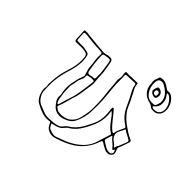

<svg xmlns="http://www.w3.org/2000/svg" viewBox="-177 -1100 1353 1353"><g transform="rotate(45 500.0 -423.0)"><path d="M710 -778Q709 -792 714.5 -805Q720 -818 724 -831Q726 -836 730 -836.5Q734 -837 738 -838Q761 -843 779.5 -834Q798 -825 815 -813Q828 -803 839 -806Q847 -808 854.5 -805.5Q862 -803 869 -799Q898 -780 912 -746Q926 -712 918 -679Q914 -661 900 -648.5Q886 -636 869 -634Q856 -633 844 -634.5Q832 -636 822 -646Q815 -652 806.5 -654.5Q798 -657 790 -659Q758 -667 737 -692Q716 -717 713 -750Q713 -757 712 -764Q711 -771 710 -778ZM809 -668Q819 -669 829 -669Q839 -669 844 -680Q851 -696 853.5 -712Q856 -728 850 -744Q841 -770 823 -786.5Q805 -803 782 -816Q765 -826 746 -821Q727 -816 725 -790Q724 -781 724.5 -772Q725 -763 726 -754Q731 -721 753 -694Q775 -667 809 -668ZM841 -792Q841 -785 844.5 -781.5Q848 -778 851 -773Q868 -751 868 -716.5Q868 -682 838 -659Q830 -654 839 -648Q844 -644 853 -644Q889 -643 902.5 -666.5Q916 -690 908 -721Q904 -738 894.5 -752.5Q885 -767 872 -779Q866 -785 858.5 -789Q851 -793 841 -792ZM814 -736Q813 -706 793 -707Q775 -709 763 -719.5Q751 -730 754 -743Q759 -763 763 -770.5Q767 -778 777 -777Q794 -774 804 -763.5Q814 -753 814 -736ZM800 -736Q799 -744 796 -750.5Q793 -757 783 -757Q767 -757 769 -738Q769 -729 775 -725Q781 -721 788 -720Q796 -720 798 -725Q800 -730 800 -736ZM138 -696Q161 -693 183.5 -690.5Q206 -688 228 -686Q242 -685 256 -683.5Q270 -682 283 -681Q291 -681 299.5 -680Q308 -679 315 -678Q329 -677 341 -681Q353 -685 366 -686Q386 -688 394 -682.5Q402 -677 406 -654Q411 -626 415.5 -598.5Q420 -571 420 -542Q420 -526 422 -511Q424 -496 425 -481Q426 -468 424 -454.5Q422 -441 420 -427Q417 -405 413.5 -382.5Q410 -360 406 -338Q404 -328 402 -322Q390 -288 381.5 -253Q373 -218 359 -185Q357 -179 362 -175Q370 -168 379.5 -162.5Q389 -157 400 -156Q435 -153 465.5 -164.5Q496 -176 517 -210Q527 -227 531 -246Q535 -265 539 -284Q545 -313 545.5 -342Q546 -371 545 -399Q544 -440 538.5 -481Q533 -522 531 -563Q530 -580 527.5 -597.5Q525 -615 529 -633Q532 -644 530 -655.5Q528 -667 527 -679Q527 -687 529 -691Q531 -695 541 -693Q554 -692 566.5 -692.5Q579 -693 592 -694Q603 -695 614.5 -694.5Q626 -694 638 -695Q646 -695 646 -685Q647 -664 656.5 -647Q666 -630 674 -613Q684 -595 693 -576.5Q702 -558 710 -539Q723 -507 744 -482Q765 -457 791 -437Q814 -420 838.5 -404Q863 -388 889 -377Q902 -371 896 -356Q890 -338 884 -319.5Q878 -301 870 -284Q863 -270 871 -256Q885 -228 873.5 -212Q862 -196 842 -195Q826 -194 812 -201Q798 -208 784 -216Q780 -218 777 -220.5Q774 -223 771 -225Q759 -231 755 -229Q751 -227 747 -214Q732 -168 704.5 -132Q677 -96 639 -70Q606 -48 570 -33.5Q534 -19 497 -8Q473 -2 445.5 -13Q418 -24 407 -55Q402 -68 392 -66Q356 -60 323 -70.5Q290 -81 258 -99Q238 -110 225.5 -129Q213 -148 207 -172Q201 -194 205 -216Q207 -225 204.5 -234Q202 -243 203 -253Q204 -281 207 -308.5Q210 -336 216 -363Q219 -377 223 -390Q227 -403 231 -416Q243 -451 248 -488Q253 -525 248 -563Q245 -584 226 -588Q204 -594 180.5 -593Q157 -592 134 -592Q119 -592 118 -606Q117 -626 116.5 -646Q116 -666 114 -686Q114 -696 122 -695H138ZM172 -605Q187 -607 203.5 -604Q220 -601 237 -597Q251 -592 254 -578Q263 -539 259 -501.5Q255 -464 244 -427Q233 -393 225 -358.5Q217 -324 214 -288Q212 -264 212.5 -240Q213 -216 214 -191Q215 -168 228 -146Q245 -116 272 -104.5Q299 -93 327 -83Q350 -75 374.5 -76Q399 -77 423 -79Q442 -81 461 -88Q480 -95 493 -115Q497 -121 502.5 -125.5Q508 -130 514 -134Q538 -148 556.5 -168Q575 -188 590 -213Q599 -229 607.5 -246Q616 -263 624 -279Q649 -332 643 -394Q642 -405 641 -416Q640 -427 639 -438Q637 -447 644 -450Q648 -452 650 -449.5Q652 -447 654 -445Q667 -430 679.5 -415Q692 -400 704 -384Q716 -369 729 -354.5Q742 -340 758 -328Q766 -322 769.5 -323.5Q773 -325 774 -335Q777 -351 783.5 -365Q790 -379 796 -392Q804 -407 803 -411Q802 -415 789 -424Q731 -461 702 -529Q692 -552 681 -573.5Q670 -595 658 -617Q652 -629 646 -641.5Q640 -654 639 -669Q639 -682 625 -682Q606 -681 587.5 -680Q569 -679 551 -679Q538 -679 539 -664Q541 -643 540.5 -621.5Q540 -600 541 -578Q542 -559 544 -539Q546 -519 548 -499Q551 -470 553 -441Q555 -412 555 -383Q555 -352 553.5 -321.5Q552 -291 544 -260Q536 -228 522 -201Q508 -174 478 -159Q469 -155 460 -151Q451 -147 440 -145Q417 -139 395.5 -143.5Q374 -148 355 -165Q338 -182 326 -202.5Q314 -223 318 -251Q318 -255 317 -259.5Q316 -264 315 -268Q306 -315 313 -358Q318 -381 322.5 -404.5Q327 -428 337 -450Q342 -459 341 -468Q340 -477 336 -487Q332 -499 328.5 -511.5Q325 -524 324 -537Q322 -566 317.5 -595Q313 -624 316 -654Q316 -659 314.5 -663Q313 -667 307 -668Q298 -668 289.5 -669.5Q281 -671 273 -671Q257 -670 241.5 -672Q226 -674 210 -675Q191 -677 172.5 -679.5Q154 -682 134 -682Q123 -682 124 -671Q125 -658 125.5 -645Q126 -632 127 -618Q127 -604 140 -605Q147 -606 154.5 -605.5Q162 -605 172 -605ZM408 -537Q410 -554 407.5 -571Q405 -588 403 -605Q401 -618 399 -631.5Q397 -645 395 -658Q392 -675 378 -674Q368 -673 358 -672Q348 -671 338 -669Q325 -668 325 -652Q327 -579 341 -511Q344 -495 359 -496Q365 -497 371 -497.5Q377 -498 382 -500Q389 -502 396.5 -501Q404 -500 408 -507Q410 -513 409 -521.5Q408 -530 408 -537ZM394 -489Q385 -490 375.5 -487Q366 -484 356 -483Q350 -483 350 -474Q352 -463 349.5 -452.5Q347 -442 342 -432Q338 -423 334.5 -414Q331 -405 331 -395Q330 -385 327 -374.5Q324 -364 322 -353Q321 -350 320.5 -347Q320 -344 320 -341Q322 -322 321.5 -304Q321 -286 325 -267Q328 -249 330 -231Q332 -213 342 -197Q346 -192 348.5 -191.5Q351 -191 354 -198Q355 -200 355.5 -202Q356 -204 357 -207Q367 -245 380 -282Q393 -319 399 -359Q403 -386 407 -413Q411 -440 414 -467Q416 -484 413 -486.5Q410 -489 394 -489ZM652 -426Q651 -425 651 -424.5Q651 -424 651 -424V-420Q662 -354 640 -294Q634 -276 625.5 -259.5Q617 -243 609 -226Q597 -204 583 -183.5Q569 -163 549 -146Q537 -136 523.5 -128Q510 -120 500 -106Q487 -89 470 -81Q453 -73 434 -70Q431 -69 428 -68.5Q425 -68 422 -67Q413 -65 417 -58Q421 -50 425.5 -42Q430 -34 438 -30Q455 -23 472 -19Q489 -15 507 -22Q538 -33 569 -45Q600 -57 628 -75Q660 -95 685.5 -121.5Q711 -148 727 -185Q732 -198 736 -212Q740 -226 744 -239Q750 -254 754 -269.5Q758 -285 763 -300Q767 -307 760 -311Q741 -322 725.5 -339Q710 -356 696 -375Q686 -389 675.5 -402Q665 -415 652 -426ZM847 -254Q849 -259 849.5 -263.5Q850 -268 851 -271Q862 -288 868.5 -307Q875 -326 883 -344Q892 -361 874 -370Q861 -378 846.5 -384.5Q832 -391 820 -401Q813 -406 810 -399Q805 -385 797 -372Q789 -359 785 -343Q784 -337 784.5 -332Q785 -327 786 -322Q795 -297 814 -285Q833 -273 847 -254ZM861 -252Q854 -237 851 -236.5Q848 -236 838 -247Q837 -250 834 -252.5Q831 -255 829 -258Q818 -269 805.5 -278.5Q793 -288 784 -301Q782 -306 779.5 -304.5Q777 -303 775 -298Q770 -284 767 -273Q761 -255 762.5 -249Q764 -243 779 -235Q792 -228 804 -220Q816 -212 829 -209Q839 -207 849 -207.5Q859 -208 866 -218Q871 -226 868 -234Q865 -242 861 -252Z"/></g></svg>

Font: Rock 3D
Style: Regular
Weight: 400
Version: Version 1.000